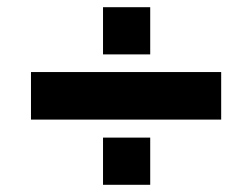

<svg xmlns="http://www.w3.org/2000/svg" viewBox="-20 -528 700 533"><path d="M594 -328V-196H66V-328ZM397 -146V-15H266V-146ZM397 -508V-377H266V-508Z"/></svg>

Font: Archicoco
Style: Regular
Weight: 400
Designer: Hector Gatti
Foundry: Hector Gatti
Version: 1.002